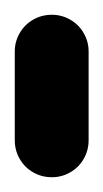

<svg xmlns="http://www.w3.org/2000/svg" viewBox="-20 -240 140 260"><path d="M0 -50.3H100V-170.3H0ZM50.3 -100Q36.3 -100 24.8 -93.3Q13.3 -86.7 6.7 -75.2Q0 -63.7 0 -50.3Q0 -36.3 6.7 -24.8Q13.3 -13.3 24.8 -6.7Q36.3 0 50.3 0Q63.7 0 75.2 -6.7Q86.7 -13.3 93.3 -24.8Q100 -36.3 100 -50.3Q100 -63.7 93.3 -75.2Q86.7 -86.7 75.2 -93.3Q63.7 -100 50.3 -100ZM50.3 -220Q36.3 -220 24.8 -213.3Q13.3 -206.7 6.7 -195.2Q0 -183.7 0 -170.3Q0 -156.3 6.7 -144.8Q13.3 -133.3 24.8 -126.7Q36.3 -120 50.3 -120Q63.7 -120 75.2 -126.7Q86.7 -133.3 93.3 -144.8Q100 -156.3 100 -170.3Q100 -183.7 93.3 -195.2Q86.7 -206.7 75.2 -213.3Q63.7 -220 50.3 -220Z"/></svg>

Font: Wavefont Thin
Style: Regular
Weight: 100
Monospace: yes
Version: Version 3.005;gftools[0.9.33]